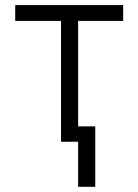

<svg xmlns="http://www.w3.org/2000/svg" viewBox="-20 -550 537 745"><path d="M39.1 -530.3H458V-468.8H283.2V-59.6H349.6V174.8H283.2V0H216.8V-468.8H39.1Z"/></svg>

Font: Pretendard GOV Light
Style: Regular
Weight: 300
Designer: Base glyphs from Inter by Rasmus Andersson; Hangeul glyphs from Noto Sans CJK(Source Han Sans) by Jang Soo-young and Kan
Foundry: Kil Hyung-jin
Version: Version 1.309